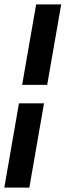

<svg xmlns="http://www.w3.org/2000/svg" viewBox="-31 -731 302 883"><path d="M104 131.8H-11.2L56.2 -255.9H171.4ZM250.5 -710.9 186 -340.8H70.8L135.3 -710.9Z"/></svg>

Font: Roboto SemiBold
Style: Italic
Weight: 600
Designer: Christian Robertson
Foundry: Google
Version: Version 3.009; 2024